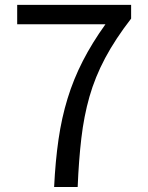

<svg xmlns="http://www.w3.org/2000/svg" viewBox="-20 -753 595 773"><path d="M197.9 0Q202.9 -104.2 215.6 -191.8Q228.3 -279.3 252.1 -356.6Q275.8 -434 313.3 -507.2Q350.7 -580.3 404.5 -655.2H49.2V-733.4H507.9V-678.1Q443.9 -595.4 403.3 -519.1Q362.7 -442.7 340.2 -363.9Q317.8 -285.1 307.5 -196.4Q297.1 -107.8 292.7 0Z"/></svg>

Font: Noto Sans KR Thin
Style: Regular
Weight: 100
Designer: Ryoko NISHIZUKA 西塚涼子 (kana, bopomofo & ideographs); Paul D. Hunt (Latin, Greek & Cyrillic); Sandoll Communications 산돌커뮤니
Foundry: Adobe
Version: Version 2.004-H2;hotconv 1.0.118;makeotfexe 2.5.65603